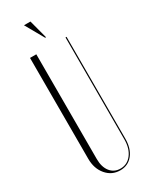

<svg xmlns="http://www.w3.org/2000/svg" viewBox="-222 -899 747 951"><g transform="rotate(-30 151.0 -423.5)"><path d="M171 -748H166L106 -854H143ZM51 -699H87V-100Q87 -54 108.5 -27Q130 0 166 0Q205 0 229.5 -32Q254 -64 254 -116V-699H260V-117Q260 -61 233 -27Q206 7 161 7Q113 7 82 -29.5Q51 -66 51 -122Z"/></g></svg>

Font: Moniqa ExtLt Narrow Display
Style: Regular
Weight: 200
Width: 4
Designer: Rajesh Rajput
Foundry: Rajesh Rajput
Version: Version 1.000